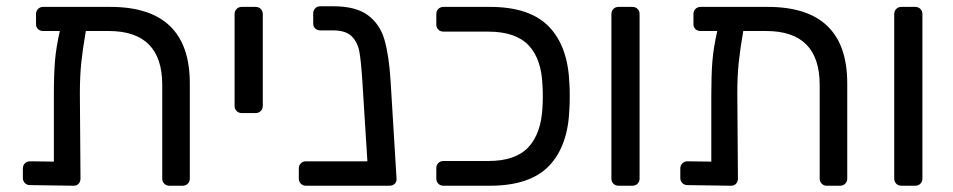

<svg xmlns="http://www.w3.org/2000/svg" viewBox="-20 -593 3042 613"><path d="M586 -327V-23Q586 -13 579.5 -6.5Q573 0 563 0H521Q511 0 504.5 -6.5Q498 -13 498 -23V-322Q498 -494 327 -494H254Q244 -436 239.5 -393Q235 -350 235 -295L237 -23Q237 -13 231 -6.5Q225 0 215 0L76 -2Q66 -2 59.5 -8.5Q53 -15 53 -25V-55Q53 -65 59.5 -71.5Q66 -78 76 -78L152 -77V-291Q152 -355 155.5 -398Q159 -441 171 -494H118Q108 -494 101.5 -500Q95 -506 95 -516V-548Q95 -558 101.5 -564.5Q108 -571 118 -571H332Q586 -571 586 -327Z M729 -255V-548Q729 -558 735.5 -564.5Q742 -571 752 -571H796Q806 -571 812.5 -564.5Q819 -558 819 -548V-255Q819 -245 812.5 -238.5Q806 -232 796 -232H752Q742 -232 735.5 -238.5Q729 -245 729 -255Z M1223 0H957Q947 0 940.5 -6.5Q934 -13 934 -23V-55Q934 -65 940.5 -71.5Q947 -78 957 -78H1153L1137 -332Q1133 -396 1127.5 -427Q1122 -458 1103 -477Q1084 -496 1043 -496H1003Q993 -496 986.5 -502Q980 -508 980 -518V-550Q980 -560 986.5 -566.5Q993 -573 1003 -573H1044Q1116 -573 1154.5 -544.5Q1193 -516 1207.5 -466Q1222 -416 1227 -335L1246 -23Q1247 -13 1240.5 -6.5Q1234 0 1223 0Z M1373 -23V-56Q1373 -66 1379.5 -72.5Q1386 -79 1396 -79H1539Q1626 -79 1667 -123Q1708 -167 1712 -251Q1713 -265 1713 -286Q1713 -306 1712 -320Q1709 -405 1667.5 -448.5Q1626 -492 1539 -492H1396Q1386 -492 1379.5 -498.5Q1373 -505 1373 -515V-548Q1373 -558 1379.5 -564.5Q1386 -571 1396 -571H1544Q1672 -571 1733 -507.5Q1794 -444 1798 -324Q1799 -310 1799 -286Q1799 -262 1798 -247Q1794 -127 1733 -63.5Q1672 0 1544 0H1396Q1386 0 1379.5 -6.5Q1373 -13 1373 -23Z M1932 -23V-548Q1932 -558 1938.5 -564.5Q1945 -571 1955 -571H1999Q2009 -571 2015.5 -564.5Q2022 -558 2022 -548V-23Q2022 -13 2015.5 -6.5Q2009 0 1999 0H1955Q1945 0 1938.5 -6.5Q1932 -13 1932 -23Z M2685 -327V-23Q2685 -13 2678.5 -6.5Q2672 0 2662 0H2620Q2610 0 2603.5 -6.5Q2597 -13 2597 -23V-322Q2597 -494 2426 -494H2353Q2343 -436 2338.5 -393Q2334 -350 2334 -295L2336 -23Q2336 -13 2330 -6.5Q2324 0 2314 0L2175 -2Q2165 -2 2158.5 -8.5Q2152 -15 2152 -25V-55Q2152 -65 2158.5 -71.5Q2165 -78 2175 -78L2251 -77V-291Q2251 -355 2254.5 -398Q2258 -441 2270 -494H2217Q2207 -494 2200.5 -500Q2194 -506 2194 -516V-548Q2194 -558 2200.5 -564.5Q2207 -571 2217 -571H2431Q2685 -571 2685 -327Z M2835 -23V-548Q2835 -558 2841.5 -564.5Q2848 -571 2858 -571H2902Q2912 -571 2918.5 -564.5Q2925 -558 2925 -548V-23Q2925 -13 2918.5 -6.5Q2912 0 2902 0H2858Q2848 0 2841.5 -6.5Q2835 -13 2835 -23Z"/></svg>

Font: Hezaedrus
Style: Regular
Weight: 400
Designer: Hubert & Fischer
Foundry: Hubert & Fischer
Version: Version 1.10;September 3, 2019;FontCreator 11.5.0.2425 64-bi